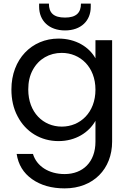

<svg xmlns="http://www.w3.org/2000/svg" viewBox="-20 -770 716 1060"><path d="M77 -128C122 -41 206 9 303 9C398 9 471 -39 507 -103V12C507 125 437 191 337 191C249 191 182 147 162 80H72C81 139 109 185 157 219C205 253 265 270 337 270C496 270 599 162 599 12V-548H507V-448C472 -511 398 -557 303 -557C156 -557 43 -444 43 -276C43 -221 54 -171 77 -128ZM161 -384C194 -445 253 -478 321 -478C423 -478 507 -400 507 -275C507 -149 423 -71 321 -71C219 -71 136 -149 136 -276C136 -317 144 -353 161 -384ZM196 -750V-733C196 -656 250 -602 339 -602C428 -602 481 -656 481 -732V-750H427C427 -699 400 -673 339 -673C276 -673 250 -699 250 -750Z"/></svg>

Font: Poppins
Style: Regular
Weight: 400
Designer: Ninad Kale (Devanagari), Jonny Pinhorn (Latin)
Foundry: Indian Type Foundry
Version: 4.004